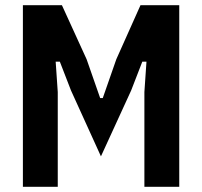

<svg xmlns="http://www.w3.org/2000/svg" viewBox="-20 -718 778 738"><path d="M68 0V-698H218L313 -490L365 -341H375L427 -490L520 -698H669V0H535V-364L543 -481H527L484 -370L368 -117L253 -370L210 -481H194L202 -364V0Z"/></svg>

Font: IBM Plex Sans Condensed
Style: Bold
Weight: 700
Width: 3
Designer: Mike Abbink, Paul van der Laan, Pieter van Rosmalen
Foundry: Bold Monday
Version: Version 3.201